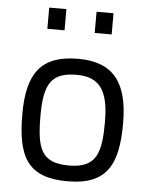

<svg xmlns="http://www.w3.org/2000/svg" viewBox="-52 -758 633 812"><g transform="rotate(5 264.0 -352.5)"><path d="M265 -510C107 -510 50 -429 50 -257C50 -74 96 10 265 10C434 10 478 -82 478 -255C478 -426 416 -510 265 -510ZM265 -57C147 -57 127 -117 127 -257C127 -394 159 -442 265 -442C361 -442 401 -388 401 -255C401 -123 383 -57 265 -57ZM124 -625H197V-715H124ZM325 -625H397V-715H325Z"/></g></svg>

Font: TitilliumText22L
Style: 400 wt
Weight: 400
Designer: Campivisivi
Foundry: Campivisivi
Version: 1.000